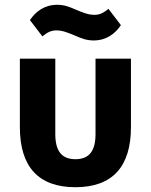

<svg xmlns="http://www.w3.org/2000/svg" viewBox="-20 -770 630 802"><path d="M371 -601C424 -601 461 -629 485 -665L433 -733C412 -716 397 -708 374 -708C348 -708 325 -718 296 -730C271 -741 249 -750 219 -750C166 -750 129 -722 105 -686L157 -618C178 -635 193 -643 216 -643C242 -643 265 -633 294 -621C319 -610 341 -601 371 -601ZM295 12C449 12 527 -73 527 -239V-525H379V-210C379 -140 353 -105 295 -105C237 -105 211 -140 211 -210V-525H63V-239C63 -73 141 12 295 12Z"/></svg>

Font: Braiins Sans
Style: Bold
Weight: 700
Designer: Mike Abbink, Paul van der Laan, Pieter van Rosmalen, Jiri Chlebus, Lubos Buracinsky
Foundry: Bold Monday, Sudetype
Version: Version 1.000;hotconv 1.0.109;makeotfexe 2.5.65596